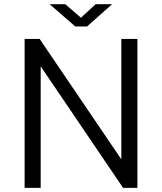

<svg xmlns="http://www.w3.org/2000/svg" viewBox="-20 -912 786 932"><path d="M569 -723H647V0H577.5L177.5 -590V0H99.5V-723H172.5L569 -138.5ZM345.5 -783.5 221 -891.5H297L373 -826L444 -891.5H524L402.5 -783.5Z"/></svg>

Font: Public Sans Thin Light
Style: Regular
Weight: 300
Version: Version 1.007